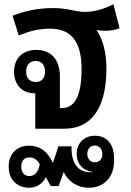

<svg xmlns="http://www.w3.org/2000/svg" viewBox="-20 -606 619 904"><path d="M146 0H282C432 0 481 -130 481 -283C481 -356 466 -417 435 -464L436 -465C448 -462 461 -461 473 -461C500 -461 523 -465 543 -473L514 -586C473 -565 428 -550 378 -550C337 -550 300 -568 231 -568C156 -568 96 -554 39 -532L68 -439C114 -458 160 -471 217 -471C314 -471 364 -410 364 -283C364 -161 336 -97 270 -97H262V-245C262 -329 218 -371 150 -371C85 -371 46 -329 46 -269C46 -209 82 -167 141 -167H146ZM148 -220C120 -220 103 -239 103 -269C103 -300 120 -319 148 -319C176 -319 192 -300 192 -269C192 -238 176 -220 148 -220ZM117 278C157 278 182 255 196 228L219 270H256L280 204C300 246 341 278 399 278C468 278 517 229 517 152V138C517 79 487 33 427 33C373 33 341 71 341 119C341 168 375 200 418 204C414 205 409 205 404 205C350 205 314 164 317 83H255L229 162L223 149C201 108 169 80 117 80C63 80 21 114 21 179C21 244 65 278 117 278ZM426 158C405 158 391 141 391 119C391 97 405 79 426 79C448 79 462 97 462 119C462 142 449 158 426 158ZM119 223C95 223 80 207 80 178C80 153 93 135 119 135C140 135 156 147 167 167C163 196 147 223 119 223Z"/></svg>

Font: Noto Sans Thai Looped SemiCondensed SemiBold
Style: Regular
Weight: 600
Width: 4
Designer: Sasikarn Vongin, Ben Mitchell
Foundry: The Fontpad Ltd
Version: Version 1.001